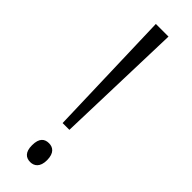

<svg xmlns="http://www.w3.org/2000/svg" viewBox="-247 -725 741 741"><g transform="rotate(45 124.0 -354.0)"><path d="M106 -189H143L159 -714H90ZM124 6C145 6 165 -7 165 -45C165 -85 145 -97 124 -97C101 -97 83 -85 83 -45C83 -7 101 6 124 6Z"/></g></svg>

Font: Noto Serif Georgian ExtraCondensed Light
Style: Regular
Weight: 300
Width: 2
Designer: Monotype Design Team, Akaki Razmadze
Foundry: Google LLC
Version: Version 2.003